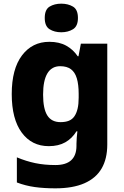

<svg xmlns="http://www.w3.org/2000/svg" viewBox="-20 -787 678 1047"><path d="M249 -559Q303 -559 341 -538Q379 -517 404 -480H408L421 -549H565V1Q565 79 534 132Q503 185 440 212.5Q377 240 282 240Q220 240 169.5 233Q119 226 72 208V71Q122 92 172 102.5Q222 113 282 113Q340 113 368.5 86.5Q397 60 397 8V-3Q397 -18 398.5 -36Q400 -54 402 -71H397Q373 -32 336 -11Q299 10 246 10Q153 10 98.5 -64Q44 -138 44 -274Q44 -411 100 -485Q156 -559 249 -559ZM308 -426Q262 -426 238.5 -387Q215 -348 215 -271Q215 -194 238 -157.5Q261 -121 310 -121Q337 -121 355.5 -128.5Q374 -136 385.5 -152.5Q397 -169 403 -194Q409 -219 409 -254V-275Q409 -326 399 -359.5Q389 -393 367 -409.5Q345 -426 308 -426ZM314 -767Q351 -767 378 -751Q405 -735 405 -689Q405 -644 378 -627.5Q351 -611 314 -611Q277 -611 250.5 -627.5Q224 -644 224 -689Q224 -735 250.5 -751Q277 -767 314 -767Z"/></svg>

Font: Noto Sans Cham ExtraBold
Style: Regular
Weight: 800
Version: Version 2.002